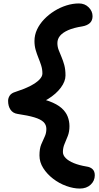

<svg xmlns="http://www.w3.org/2000/svg" viewBox="-20 -830 577 1114"><path d="M443 264Q406 264 364.5 249Q323 234 288 207Q253 180 231 145.5Q209 111 209 72Q209 33 219 8.5Q229 -16 239 -36.5Q249 -57 249 -82Q249 -106 232.5 -122Q216 -138 179.5 -149Q143 -160 82 -169Q55 -173 41 -193.5Q27 -214 27 -245Q27 -261 36.5 -275.5Q46 -290 70 -297Q120 -313 155 -331Q190 -349 208 -367.5Q226 -386 226 -403Q226 -428 219 -450Q212 -472 203 -494Q194 -516 187 -540Q180 -564 180 -592Q180 -627 195 -659Q210 -691 236.5 -718.5Q263 -746 296 -766.5Q329 -787 365.5 -798.5Q402 -810 438 -810Q472 -810 494.5 -787.5Q517 -765 517 -736Q517 -711 501.5 -696.5Q486 -682 458 -677Q407 -669 375.5 -655Q344 -641 328.5 -622.5Q313 -604 313 -580Q313 -559 320.5 -539.5Q328 -520 337 -499Q346 -478 353 -452.5Q360 -427 360 -392Q360 -358 333 -321.5Q306 -285 258.5 -255.5Q211 -226 148 -211V-269Q219 -260 265 -243Q311 -226 336.5 -203.5Q362 -181 372.5 -154Q383 -127 383 -98Q383 -66 373.5 -41.5Q364 -17 354.5 5Q345 27 345 52Q345 71 361.5 87.5Q378 104 408.5 116.5Q439 129 481 136Q504 139 517 151.5Q530 164 530 187Q530 219 506 241.5Q482 264 443 264Z"/></svg>

Font: Shantell Sans SemiBold
Style: Regular
Weight: 600
Designer: Stephen Nixon, Anya Danilova, Shantell Martin
Foundry: Arrow Type
Version: Version 1.011;[c5ecc13dd]